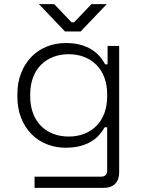

<svg xmlns="http://www.w3.org/2000/svg" viewBox="-20 -708 684 928"><path d="M312 -48Q353 -48 387.5 -61.5Q422 -75 446.5 -100Q471 -125 484.5 -161Q498 -197 498 -243V-251Q498 -297 484.5 -333Q471 -369 446.5 -394Q422 -419 387.5 -432.5Q353 -446 312 -446Q271 -446 236.5 -432.5Q202 -419 177.5 -394Q153 -369 139.5 -333Q126 -297 126 -251V-243Q126 -197 139.5 -161Q153 -125 177.5 -100Q202 -75 236.5 -61.5Q271 -48 312 -48ZM64 -253Q64 -310 82.5 -356Q101 -402 132.5 -434Q164 -466 206.5 -483Q249 -500 298 -500Q338 -500 369 -491.5Q400 -483 423 -468.5Q446 -454 462 -435.5Q478 -417 488 -397H500V-486H556V124Q556 160 537 180Q518 200 479 200H147V146H467Q498 146 498 116V-93H486Q476 -75 460.5 -57Q445 -39 422.5 -25Q400 -11 369 -2.5Q338 6 298 6Q249 6 206 -11Q163 -28 131.5 -60.5Q100 -93 82 -138.5Q64 -184 64 -241ZM294 -556 168 -688H242L326 -600H338L422 -688H496L370 -556Z"/></svg>

Font: Space Grotesk Light
Style: Regular
Weight: 300
Designer: Florian Karsten
Foundry: Florian Karsten
Version: Version 2.000